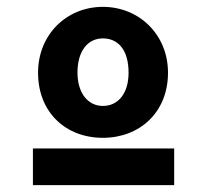

<svg xmlns="http://www.w3.org/2000/svg" viewBox="-20 -660 603 560"><path d="M280 -258C386 -258 470 -331 470 -448C470 -559 386 -640 280 -640C174 -640 91 -559 91 -448C91 -331 173 -258 280 -258ZM280 -351C237 -351 206 -388 206 -448C206 -514 238 -548 280 -548C325 -548 355 -514 355 -448C355 -388 325 -351 280 -351ZM76 -227V-120H488V-227Z"/></svg>

Font: Inconsolata SemiExpanded Black
Style: Regular
Weight: 900
Width: 6
Monospace: yes
Designer: Raph Levien, Cyreal, Brenton Simpson
Foundry: Raph Levien, Cyreal, Google
Version: Version 3.100